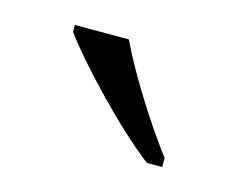

<svg xmlns="http://www.w3.org/2000/svg" viewBox="-41 -820 331 268"><g transform="rotate(15 124.5 -686.0)"><path d="M187 -606H209V-619C180 -657 139 -721 118 -766H40V-756C65 -721 139 -642 187 -606Z"/></g></svg>

Font: Noto Serif Bengali Light
Style: Regular
Weight: 300
Designer: Juan Bruce, Universal Thirst, Indian Type Foundry and the Monotype Design Team.
Foundry: Monotype Imaging Inc.
Version: Version 2.003